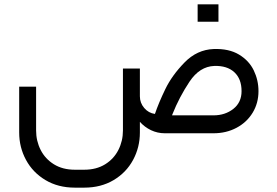

<svg xmlns="http://www.w3.org/2000/svg" viewBox="-20 -615 1276 886"><path d="M1172.8 -194.4Q1172.8 -244.9 1151 -290.2Q1129.1 -335.5 1082.7 -363.3Q1036.3 -391.1 966.5 -388.8Q889.2 -386 831.3 -326.5Q773.4 -267 742.9 -203.8Q712.3 -140.6 694.9 -89.2Q665.4 -93.3 645.5 -116.7Q625.5 -140.2 625.5 -170.5V-298.7H547.3V-12.9Q547.3 35.4 526.4 76.7Q505.5 118.1 465.1 143.2Q424.6 168.2 368.6 168.2H325.4Q269.3 168.2 228.9 143.2Q188.4 118.1 167.5 76.7Q146.6 35.4 146.6 -12.9V-215.1H68.5V-3.7Q68.5 64.8 100 122.9Q131.4 181.1 189.8 216Q248.2 250.9 325.4 250.9H368.6Q445.8 250.9 504.1 216.2Q562.5 181.5 594 123.2Q625.5 64.8 625.5 -3.2V-52.8Q647.1 -28.5 676.9 -14.2Q706.8 0 740.8 0H965.1Q1023.9 0 1071.5 -25.3Q1119 -50.6 1145.9 -94.9Q1172.8 -139.2 1172.8 -194.4ZM773.9 -82.7Q774.4 -84.1 775.7 -87.8Q807.4 -167.3 854.3 -237.8Q901.2 -308.4 969.2 -310.7Q1028 -312.5 1061.4 -281.7Q1094.7 -250.9 1094.7 -194.4Q1094.7 -142.5 1056.8 -112.6Q1018.8 -82.7 965.1 -82.7ZM988.1 -595.1Q939.8 -595.1 892 -595.1Q891.5 -555.1 892 -514.7Q892 -514.7 988.1 -514.7Q988.1 -555.1 988.1 -595.1Z"/></svg>

Font: Arad
Style: Regular
Weight: 400
Designer: Mohammad Darvishi
Version: Version 1.010;September 21, 2024;FontCreator 15.0.0.2992 64-